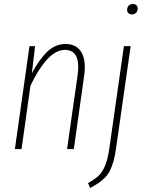

<svg xmlns="http://www.w3.org/2000/svg" viewBox="-20 -753 734 970"><path d="M646 -680.2Q635.3 -680.2 628.7 -686.8Q622.1 -693.4 622.1 -703.1Q622.1 -716.3 630.4 -724.6Q638.7 -732.9 651.9 -732.9Q662.6 -732.9 669.2 -726.3Q675.8 -719.7 675.8 -710Q675.8 -696.8 667.5 -688.5Q659.2 -680.2 646 -680.2ZM311 -530.8Q366.2 -530.8 390.9 -489.5Q415.5 -448.2 405.8 -375L353 0H318.8L372.1 -373Q389.6 -501 308.1 -501Q261.7 -501 217 -451.7Q172.4 -402.3 133.8 -319.8L88.9 0H55.2L128.9 -520H157.2L141.1 -382.8Q178.7 -454.1 219.5 -492.4Q260.3 -530.8 311 -530.8ZM435.1 196.8 424.8 171.9Q459.5 152.3 478 135Q496.6 117.7 510.5 85Q524.4 52.2 532.2 -2L606 -520H640.1L565.9 -1Q561 36.1 552.7 63.7Q544.4 91.3 534.7 110.6Q524.9 129.9 508.8 145.8Q492.7 161.6 476.6 172.4Q460.4 183.1 435.1 196.8Z"/></svg>

Font: Fira Sans Compressed UltraLight
Style: Italic
Weight: 200
Width: 3
Italic angle: -8°
Designer: Carrois Corporate & Edenspiekermann AG
Foundry: Carrois Corporate GbR & Edenspiekermann AG
Version: Version 4.203;PS 004.203;hotconv 1.0.88;makeotf.lib2.5.64775